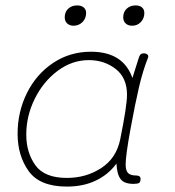

<svg xmlns="http://www.w3.org/2000/svg" viewBox="-20 -682 647 709"><path d="M493 -359Q479 -299 461.5 -203.5Q444 -108 444 -74Q444 -52 453 -43Q462 -34 482 -34Q499 -34 499 -22Q499 -10 493.5 -6.5Q488 -3 473 -3Q439 -3 425.5 -20.5Q412 -38 410 -78Q381 -38 334.5 -15.5Q288 7 227 7Q127 7 86 -50Q45 -107 45 -188Q45 -269 79.5 -338.5Q114 -408 176 -449.5Q238 -491 316 -491Q435 -491 469 -394L492 -467Q495 -477 499 -481Q503 -485 511 -485Q520 -485 524.5 -480.5Q529 -476 527 -470Q508 -423 493 -359ZM449 -332Q449 -395 407 -427.5Q365 -460 308 -460Q246 -460 193 -420.5Q140 -381 108.5 -317.5Q77 -254 77 -185Q77 -119 110.5 -72Q144 -25 227 -25Q298 -25 354 -61.5Q410 -98 424 -168Q449 -291 449 -332ZM219 -618Q219 -638 232 -650Q245 -662 265 -662Q280 -662 289 -654.5Q298 -647 298 -634Q298 -614 284.5 -600.5Q271 -587 252 -587Q237 -587 228 -595.5Q219 -604 219 -618ZM435 -618Q435 -638 448 -650Q461 -662 481 -662Q496 -662 504.5 -654.5Q513 -647 513 -634Q513 -614 500 -600.5Q487 -587 468 -587Q453 -587 444 -595.5Q435 -604 435 -618Z"/></svg>

Font: Mali ExtraLight
Style: Italic
Weight: 275
Italic angle: -10°
Version: Version 1.000; ttfautohint (v1.6)